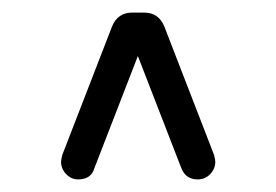

<svg xmlns="http://www.w3.org/2000/svg" viewBox="-20 -696 439 305"><path d="M130 -429Q125 -411 104 -411Q93 -411 85 -419.5Q77 -428 77 -439Q77 -442 79 -450L158 -654Q167 -676 190 -676H209Q232 -676 241 -654L320 -450Q322 -442 322 -439Q322 -428 314 -419.5Q306 -411 294 -411Q275 -411 268 -429L199 -607Z"/></svg>

Font: Jura Medium
Style: Regular
Weight: 500
Designer: Daniel Johnson, Alexei Vanyashin
Foundry: Daniel Johnson
Version: Version 5.103